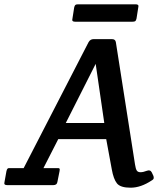

<svg xmlns="http://www.w3.org/2000/svg" viewBox="-55 -861 771 893"><path d="M-21 0Q-35 0 -35 -8Q-35 -11 -34 -15L-25 -65Q-23 -74 -19.5 -77Q-16 -80 -6 -79H55L357 -665Q365 -679 380 -679H466Q482 -679 484 -664L573 -96Q576 -76 581 -68Q586 -60 598.5 -60Q611 -60 627.5 -66.5Q644 -73 651 -59L658 -44Q660 -40 660 -33.5Q660 -27 651 -22Q600 12 552.5 12Q505 12 489 -8Q473 -28 465 -73L439 -214H216L147 -79H209Q219 -80 221.5 -77Q224 -74 222 -65L212 -15Q210 0 193 0ZM430 -289 390 -564 251 -289ZM575 -841Q589 -841 589 -833Q589 -830 588 -826L580 -775Q578 -766 574.5 -763Q571 -760 561 -760H295Q281 -760 281 -768Q281 -771 282 -775L290 -826Q292 -835 295.5 -838Q299 -841 309 -841Z"/></svg>

Font: Crete Round
Style: Italic
Weight: 400
Designer: Veronika Burian
Foundry: TypeTogether
Version: Version 1.001; ttfautohint (v1.6)